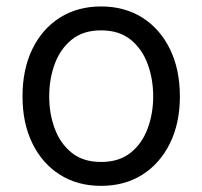

<svg xmlns="http://www.w3.org/2000/svg" viewBox="-20 -573 637 604"><path d="M297.9 11.7Q224.1 11.7 168.5 -23.4Q112.8 -58.6 81.8 -122.1Q50.8 -185.5 50.8 -269.5Q50.8 -355 81.8 -418.7Q112.8 -482.4 168.5 -517.6Q224.1 -552.7 297.9 -552.7Q372.1 -552.7 427.7 -517.6Q483.4 -482.4 514.6 -418.7Q545.9 -355 545.9 -269.5Q545.9 -185.5 514.6 -122.1Q483.4 -58.6 427.7 -23.4Q372.1 11.7 297.9 11.7ZM297.9 -63.5Q354.5 -63.5 390.6 -92.3Q426.8 -121.1 444.3 -168.2Q461.9 -215.3 461.9 -269.5Q461.9 -324.7 444.3 -372.1Q426.8 -419.4 390.6 -448.5Q354.5 -477.5 297.9 -477.5Q241.7 -477.5 205.8 -448.5Q169.9 -419.4 152.3 -372.1Q134.8 -324.7 134.8 -269.5Q134.8 -215.3 152.3 -168.2Q169.9 -121.1 205.8 -92.3Q241.7 -63.5 297.9 -63.5Z"/></svg>

Font: Inter
Style: Regular
Weight: 400
Designer: Rasmus Andersson
Foundry: rsms
Version: Version 4.000;git-8c9346024